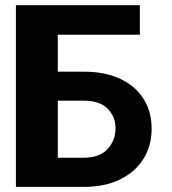

<svg xmlns="http://www.w3.org/2000/svg" viewBox="-20 -732 672 752"><path d="M527.7 -711.6V-595.9H206.3V0H65V-711.6ZM573.9 -228.3Q573.9 -160.9 541.7 -109.6Q509.6 -58.2 449.9 -29.1Q390.3 0 307.5 0H42.3V-711.6H184.3V-451.3H307.5Q390.3 -451.3 449.9 -423.7Q509.6 -396 541.7 -345.7Q573.9 -295.5 573.9 -228.3ZM184.3 -114.3H307.5Q370.4 -114.3 401.5 -148.4Q432.5 -182.5 432.5 -229.8Q432.5 -274.9 401.5 -306.3Q370.4 -337.7 307.5 -337.7H184.3Z"/></svg>

Font: Interface
Style: Bold
Weight: 700
Designer: Rasmus Andersson
Foundry: rsms
Version: Version 1.8